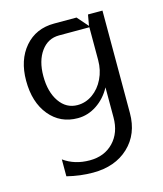

<svg xmlns="http://www.w3.org/2000/svg" viewBox="-88 -407 576 679"><g transform="rotate(-15 200.0 -67.5)"><path d="M25 -170Q25 -246 65.5 -293Q106 -340 173 -340H255L290 -300L297 -340H350V35Q350 112 300.5 158.5Q251 205 170 205Q123 205 75 193V131Q115 160 170 160Q224 160 257 125.5Q290 91 290 35V-75Q270 -38 237.5 -16.5Q205 5 168 5Q104 5 64.5 -43Q25 -91 25 -170ZM88 -170Q88 -112 113 -76Q138 -40 179 -40Q209 -40 234.5 -58Q260 -76 275 -107Q290 -138 290 -175V-295H179Q138 -295 113 -260.5Q88 -226 88 -170Z"/></g></svg>

Font: Glametrix
Style: Regular
Weight: 500
Designer: gluk
Foundry: gluk
Version: Version 0.40